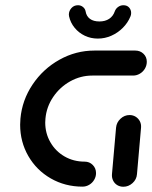

<svg xmlns="http://www.w3.org/2000/svg" viewBox="-20 -711 579 731"><path d="M345.6 -51.9Q345.6 -38.1 338.5 -26.3Q331.5 -14.4 319.6 -7.4Q307.8 -0.4 294.1 -0.4Q227.8 -0.4 173.3 -31.7Q118.9 -63 87.8 -117Q56.7 -171.1 56.7 -236.3Q56.7 -247.8 57.8 -259.3Q64.1 -329.6 104.1 -389.3Q144.1 -448.9 206.5 -483.7Q268.9 -518.5 339.3 -518.5H495.2Q513.7 -518.5 526.3 -506.3Q538.9 -494.1 538.9 -475.9Q538.9 -461.9 531.7 -449.6Q524.4 -437.4 512.4 -430.4Q500.4 -423.3 486.7 -423.3H331.1Q286.7 -423.3 247.2 -401.3Q207.8 -379.3 182.4 -341.7Q157 -304.1 153 -259.3Q152.2 -249.6 152.2 -244.8Q152.2 -203.3 171.9 -169.3Q191.5 -135.2 225.7 -115.4Q260 -95.6 302.2 -95.6Q320.7 -95.6 333.1 -83Q345.6 -70.4 345.6 -51.9ZM449.6 0Q436.7 0 426.3 -6.3Q415.9 -12.6 410.6 -23.7Q405.2 -34.8 406.3 -47.8L421.9 -225.2Q423.7 -244.8 438.7 -258.9Q453.7 -273 473.3 -273Q486.3 -273 496.7 -266.5Q507 -260 512.6 -249.1Q518.1 -238.1 517 -225.2L501.5 -47.8Q500 -27.8 484.6 -13.9Q469.3 0 449.6 0ZM243 -648.5Q242.2 -650.7 242.2 -655.6Q242.2 -669.3 251.9 -680.2Q261.5 -691.1 277 -691.1Q287.8 -691.1 295.9 -684.4Q304.1 -677.8 305.9 -667.8Q308.9 -649.3 322.4 -639.3Q335.9 -629.3 358.5 -629.3Q380.4 -629.3 395.6 -639.3Q410.7 -649.3 417 -667.8Q420.7 -678.1 429.8 -684.6Q438.9 -691.1 449.6 -691.1Q463.7 -691.1 471.5 -682.4Q479.3 -673.7 479.3 -661.5Q479.3 -654.1 476.7 -648.5Q466.7 -624.1 447.6 -605Q428.5 -585.9 403.9 -575Q379.3 -564.1 352.6 -564.1Q325.6 -564.1 302.8 -575Q280 -585.9 264.3 -605Q248.5 -624.1 243 -648.5Z"/></svg>

Font: 26F Galaxy Sans Extra Bold
Style: Italic
Weight: 800
Italic angle: -5°
Designer: C₂₉H₂₅N₃O₅
Version: Version 1.200